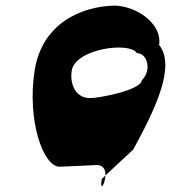

<svg xmlns="http://www.w3.org/2000/svg" viewBox="-20 -729 647 683"><path d="M103 -477C76 -302 133 -136 192 -136C206 -136 324 -142 324 -142C349 -142 356 -123 355 -105L454 -197C536 -348 605 -494 546 -569C558 -648 460 -709 386 -709C269 -706 129 -646 103 -477ZM235 -477C247 -556 442 -582 467 -540C504 -540 521 -480 485 -444C479 -406 328 -380 301 -380C242 -380 229 -440 235 -477ZM342 -92C334 -43 354 -74 355 -105Z"/></svg>

Font: Ampere
Style: SCCndIta
Weight: 400
Version: Version 1